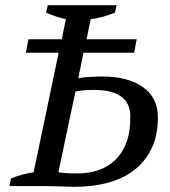

<svg xmlns="http://www.w3.org/2000/svg" viewBox="-20 -720 657 743"><path d="M90 -568H219L235 -646Q215 -650 196 -656.5Q177 -663 158 -671L165 -700H431L425 -671Q405 -663 381 -656Q357 -649 331 -646L315 -568H509L499 -516H303L283 -417Q302 -421 328.5 -422.5Q355 -424 375 -424Q475 -424 533 -383Q591 -342 591 -266Q591 -194 565.5 -143Q540 -92 496.5 -59.5Q453 -27 394.5 -12Q336 3 269 3Q264 3 250 2.5Q236 2 217.5 1.5Q199 1 179.5 0.5Q160 0 145 0H17L22 -29Q65 -47 110 -53L207 -516H80ZM344 -372Q320 -372 303 -370.5Q286 -369 272 -366L206 -54Q210 -52 219.5 -51.5Q229 -51 239.5 -50Q250 -49 260 -49Q270 -49 275 -49Q321 -48 359.5 -61Q398 -74 426 -101Q454 -128 469.5 -169.5Q485 -211 484 -268Q485 -289 478 -308Q471 -327 455 -341.5Q439 -356 411.5 -364Q384 -372 344 -372Z"/></svg>

Font: PTSerifItalic
Style: Italic
Weight: 400
Italic angle: -12°
Designer: A.Korolkova, O.Umpeleva, V.Yefimov
Foundry: ParaType Ltd
Version: Version 1.000W OFL